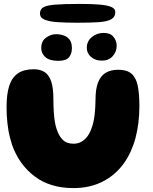

<svg xmlns="http://www.w3.org/2000/svg" viewBox="-20 -940 782 980"><path d="M354.5 20Q235.5 20 156.2 -40.2Q77 -100.5 41.5 -201Q36 -218.5 31.2 -236.5Q26.5 -254.5 23.2 -273.2Q20 -292 17.8 -312Q15.5 -332 14.5 -352.5Q13.5 -373 13.5 -394Q13.5 -459 27 -501.5Q40.5 -544 71 -565.2Q101.5 -586.5 152 -586.5Q186 -586.5 208.2 -571.8Q230.5 -557 241.5 -523.8Q252.5 -490.5 252.5 -434Q252.5 -417.5 253 -400.8Q253.5 -384 254.5 -368.2Q255.5 -352.5 257.2 -337.5Q259 -322.5 261.8 -308.8Q264.5 -295 268.5 -283Q279 -248.5 299.2 -227.5Q319.5 -206.5 354.5 -206.5Q377.5 -206.5 395 -216.2Q412.5 -226 425.2 -242.8Q438 -259.5 446 -282Q452 -297.5 456.2 -315.2Q460.5 -333 462.8 -352.2Q465 -371.5 466.2 -391.5Q467.5 -411.5 467.5 -431Q467.5 -486.5 480.8 -520Q494 -553.5 520 -568.8Q546 -584 584 -584Q627.5 -584 650.8 -564.2Q674 -544.5 682.8 -503.5Q691.5 -462.5 691.5 -399.5Q691.5 -377 690.2 -355.8Q689 -334.5 686.5 -314Q684 -293.5 680.2 -273.8Q676.5 -254 671.5 -235.2Q666.5 -216.5 660 -199Q636 -131.5 593.2 -82.5Q550.5 -33.5 490.5 -6.8Q430.5 20 354.5 20ZM278 -629.5Q232 -629.5 211.2 -648.8Q190.5 -668 190.5 -694.5Q190.5 -730 215 -747.8Q239.5 -765.5 265.5 -765.5Q286 -765.5 304.8 -759.2Q323.5 -753 335.2 -737.5Q347 -722 347 -693.5Q347 -666.5 332.5 -648Q318 -629.5 278 -629.5ZM500.5 -630.5Q466.5 -630.5 444.8 -649.2Q423 -668 423 -696Q423 -729 448.2 -750.5Q473.5 -772 510 -772Q543 -772 559.2 -752Q575.5 -732 575.5 -706.5Q575.5 -675.5 555 -653Q534.5 -630.5 500.5 -630.5ZM375.5 -824Q319 -824 275.8 -826.8Q232.5 -829.5 208.2 -839.5Q184 -849.5 184 -871Q184 -891.5 200 -902Q216 -912.5 259.8 -916.2Q303.5 -920 388 -920Q449 -920 489 -916.5Q529 -913 548.8 -904.2Q568.5 -895.5 568.5 -878.5Q568.5 -853 547 -841.2Q525.5 -829.5 482.8 -826.8Q440 -824 375.5 -824Z"/></svg>

Font: Gluten
Style: Bold
Weight: 700
Designer: Tyler Finck
Foundry: Etcetera Type Company
Version: Version 1.204